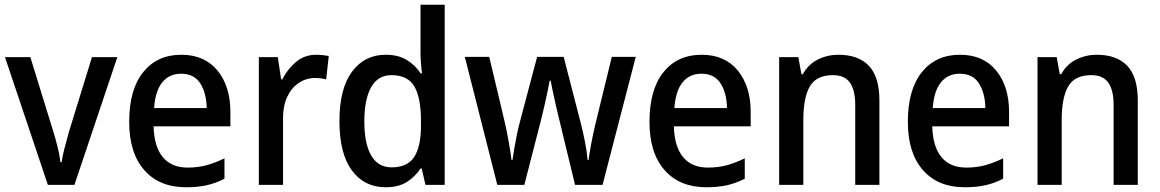

<svg xmlns="http://www.w3.org/2000/svg" viewBox="-20 -780 4892 810"><path d="M182 0 1 -539H108L204 -228Q214 -196 223 -160Q232 -124 235 -96H240Q243 -119 252 -154Q261 -189 270 -221L368 -539H475L294 0Z M745 -549Q843 -549 897.5 -482.5Q952 -416 952 -307V-247H628Q630 -162 666.5 -117.5Q703 -73 771 -73Q815 -73 851.5 -83Q888 -93 927 -112V-26Q890 -7 852 1.5Q814 10 765 10Q652 10 588.5 -62.5Q525 -135 525 -266Q525 -402 584 -475.5Q643 -549 745 -549ZM744 -469Q694 -469 664.5 -432.5Q635 -396 630 -324H852Q851 -387 825 -428Q799 -469 744 -469Z M1314 -549Q1327 -549 1341 -547.5Q1355 -546 1367 -544L1356 -445Q1346 -448 1333 -449.5Q1320 -451 1309 -451Q1272 -451 1241 -430.5Q1210 -410 1192 -372Q1174 -334 1174 -282V0H1072V-539H1152L1166 -445H1171Q1193 -489 1229 -519Q1265 -549 1314 -549Z M1607 10Q1517 10 1464.5 -61Q1412 -132 1412 -269Q1412 -406 1465 -477.5Q1518 -549 1607 -549Q1660 -549 1696 -527Q1732 -505 1755 -470H1760Q1758 -488 1756 -512Q1754 -536 1754 -555V-760H1856V0H1775L1759 -69H1754Q1731 -34 1696 -12Q1661 10 1607 10ZM1632 -74Q1699 -74 1727.5 -118Q1756 -162 1756 -250V-271Q1756 -366 1728.5 -414.5Q1701 -463 1631 -463Q1574 -463 1545.5 -411.5Q1517 -360 1517 -268Q1517 -174 1546 -124Q1575 -74 1632 -74Z M2339 -277Q2333 -300 2326 -331.5Q2319 -363 2312.5 -392.5Q2306 -422 2303 -440H2299Q2296 -422 2289.5 -392Q2283 -362 2276 -330.5Q2269 -299 2263 -276L2192 0H2078L1941 -540H2044L2107 -275Q2117 -233 2125.5 -185.5Q2134 -138 2138 -105H2142Q2145 -125 2149.5 -152.5Q2154 -180 2160 -209Q2166 -238 2172 -261L2246 -540H2358L2430 -261Q2438 -231 2447 -186Q2456 -141 2459 -105H2463Q2466 -129 2474 -172.5Q2482 -216 2492 -257L2561 -540H2662L2522 0H2406Z M2940 -549Q3038 -549 3092.5 -482.5Q3147 -416 3147 -307V-247H2823Q2825 -162 2861.5 -117.5Q2898 -73 2966 -73Q3010 -73 3046.5 -83Q3083 -93 3122 -112V-26Q3085 -7 3047 1.5Q3009 10 2960 10Q2847 10 2783.5 -62.5Q2720 -135 2720 -266Q2720 -402 2779 -475.5Q2838 -549 2940 -549ZM2939 -469Q2889 -469 2859.5 -432.5Q2830 -396 2825 -324H3047Q3046 -387 3020 -428Q2994 -469 2939 -469Z M3517 -549Q3601 -549 3645.5 -502.5Q3690 -456 3690 -356V0H3588V-338Q3588 -400 3565.5 -431.5Q3543 -463 3494 -463Q3424 -463 3396.5 -415.5Q3369 -368 3369 -273V0H3267V-539H3348L3361 -467H3367Q3390 -509 3430.5 -529Q3471 -549 3517 -549Z M4030 -549Q4128 -549 4182.5 -482.5Q4237 -416 4237 -307V-247H3913Q3915 -162 3951.5 -117.5Q3988 -73 4056 -73Q4100 -73 4136.5 -83Q4173 -93 4212 -112V-26Q4175 -7 4137 1.5Q4099 10 4050 10Q3937 10 3873.5 -62.5Q3810 -135 3810 -266Q3810 -402 3869 -475.5Q3928 -549 4030 -549ZM4029 -469Q3979 -469 3949.5 -432.5Q3920 -396 3915 -324H4137Q4136 -387 4110 -428Q4084 -469 4029 -469Z M4607 -549Q4691 -549 4735.5 -502.5Q4780 -456 4780 -356V0H4678V-338Q4678 -400 4655.5 -431.5Q4633 -463 4584 -463Q4514 -463 4486.5 -415.5Q4459 -368 4459 -273V0H4357V-539H4438L4451 -467H4457Q4480 -509 4520.5 -529Q4561 -549 4607 -549Z"/></svg>

Font: Noto Sans Malayalam SemiCondensed Medium
Style: Regular
Weight: 500
Width: 4
Designer: Jelle Bosma - Monotype Design Team
Foundry: Monotype Imaging Inc.
Version: Version 2.104; ttfautohint (v1.8.4.7-5d5b)